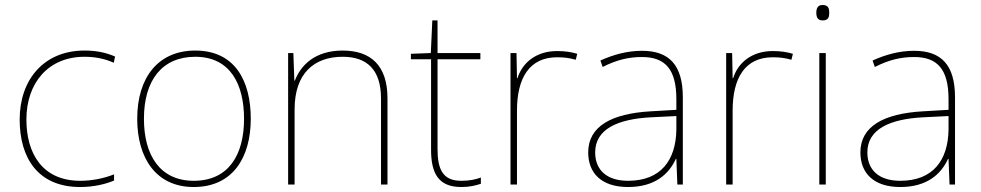

<svg xmlns="http://www.w3.org/2000/svg" viewBox="-20 -834 3938 771"><path d="M302 -83C357 -83 405 -95 438 -109V-134C399 -118 350 -108 302 -108C150 -108 86 -218 86 -354C86 -502 175 -606 319 -606C357 -606 397 -600 437 -582L442 -607C405 -623 367 -631 319 -631C157 -631 59 -515 59 -354C59 -199 133 -83 302 -83Z M987 -357C987 -510 923 -631 764 -631C617 -631 531 -525 531 -357C531 -200 606 -83 758 -83C915 -83 987 -202 987 -357ZM558 -357C558 -513 632 -606 764 -606C905 -606 960 -495 960 -357C960 -212 898 -108 758 -108C623 -108 558 -210 558 -357Z M1356 -631C1244 -631 1187 -571 1164 -510H1162L1158 -621H1137V-93H1163V-395C1163 -539 1241 -606 1356 -606C1453 -606 1510 -555 1510 -438V-93H1536V-439C1536 -570 1470 -631 1356 -631Z M1832 -108C1758 -108 1737 -154 1737 -236V-596H1909V-621H1737V-752H1716L1710 -621L1630 -618V-596H1711V-233C1711 -140 1739 -83 1832 -83C1867 -83 1889 -89 1911 -96V-121C1889 -113 1865 -108 1832 -108Z M2217 -629C2132 -629 2077 -581 2058 -520H2056L2054 -621H2030V-93H2056V-390C2056 -521 2106 -604 2217 -604C2247 -604 2267 -601 2292 -594L2298 -618C2274 -625 2249 -629 2217 -629Z M2558 -630C2499 -630 2444 -615 2391 -591L2400 -565C2457 -594 2505 -605 2558 -605C2651 -605 2696 -556 2696 -436V-393L2593 -387C2436 -378 2342 -327 2342 -222C2342 -138 2396 -83 2502 -83C2610 -83 2666 -135 2694 -196H2696L2700 -93H2722V-443C2722 -573 2667 -630 2558 -630ZM2595 -363 2696 -368V-313C2694 -192 2635 -108 2502 -108C2417 -108 2370 -151 2370 -222C2370 -315 2459 -356 2595 -363Z M3083 -629C2998 -629 2943 -581 2924 -520H2922L2920 -621H2896V-93H2922V-390C2922 -521 2972 -604 3083 -604C3113 -604 3133 -601 3158 -594L3164 -618C3140 -625 3115 -629 3083 -629Z M3283 -814C3263 -814 3258 -799 3258 -783C3258 -766 3263 -752 3283 -752C3307 -752 3310 -766 3310 -783C3310 -799 3307 -814 3283 -814ZM3296 -621H3270V-93H3296Z M3651 -630C3592 -630 3537 -615 3484 -591L3493 -565C3550 -594 3598 -605 3651 -605C3744 -605 3789 -556 3789 -436V-393L3686 -387C3529 -378 3435 -327 3435 -222C3435 -138 3489 -83 3595 -83C3703 -83 3759 -135 3787 -196H3789L3793 -93H3815V-443C3815 -573 3760 -630 3651 -630ZM3688 -363 3789 -368V-313C3787 -192 3728 -108 3595 -108C3510 -108 3463 -151 3463 -222C3463 -315 3552 -356 3688 -363Z"/></svg>

Font: Noto Sans Telugu UI Thin
Style: Regular
Weight: 100
Designer: Jelle Bosma - Monotype Design Team
Foundry: Monotype Imaging Inc.
Version: Version 2.005